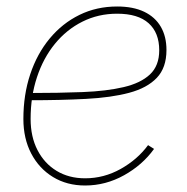

<svg xmlns="http://www.w3.org/2000/svg" viewBox="-20 -569 581 597"><path d="M244.6 7.8Q188 7.8 144.8 -18.6Q101.6 -44.9 77.1 -91.6Q52.7 -138.2 52.7 -199.2Q52.7 -274.4 74 -338.1Q95.2 -401.9 134.5 -449.2Q173.8 -496.6 227.1 -522.7Q280.3 -548.8 344.2 -548.8Q394 -548.8 428.2 -532.5Q462.4 -516.1 480 -485.8Q497.6 -455.6 497.6 -413.6Q497.6 -358.4 467.5 -326.9Q437.5 -295.4 381.8 -280.5Q326.2 -265.6 247.3 -261.5Q168.5 -257.3 71.8 -257.3V-279.8Q162.6 -279.8 236.8 -282.7Q311 -285.6 364.3 -298.1Q417.5 -310.5 446.3 -337.6Q475.1 -364.7 475.1 -412.6Q475.1 -467.3 442.1 -496.8Q409.2 -526.4 344.2 -526.4Q285.6 -526.4 236.3 -501.7Q187 -477.1 150.9 -432.9Q114.7 -388.7 95 -329.1Q75.2 -269.5 75.2 -199.2Q75.2 -143.6 96.7 -102.1Q118.2 -60.5 156.2 -37.6Q194.3 -14.6 244.6 -14.6Q303.2 -14.6 355.2 -43.7Q407.2 -72.8 440.4 -117.7L459 -106Q423.3 -56.2 366 -24.2Q308.6 7.8 244.6 7.8Z"/></svg>

Font: Inter 17pt Thin
Style: Italic
Weight: 250
Italic angle: -9.3988°
Version: Version 4.001;git-66647c0bb